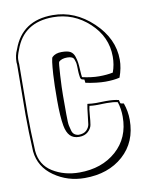

<svg xmlns="http://www.w3.org/2000/svg" viewBox="-87 -797 676 902"><g transform="rotate(-10 251.0 -346.0)"><path d="M23 -536 22 -547Q22 -580 35 -607Q81 -736 227 -736Q333 -736 417.5 -656Q502 -576 502 -475Q502 -436 486 -392Q457 -385 418 -385Q379 -385 324 -396L322 -412Q318 -413 315.5 -413.5Q313 -414 310.5 -415Q308 -416 307 -417Q306 -418 305 -420.5Q304 -423 303.5 -424.5Q303 -426 302.5 -430.5Q302 -435 301.5 -438Q301 -441 300.5 -448Q300 -455 300 -460Q300 -465 299.5 -478.5Q299 -492 297.5 -498Q296 -504 293 -512Q288 -528 260.5 -528Q233 -528 220 -515Q217 -512 213.5 -451Q210 -390 210 -356V-267Q210 -223 213 -211Q216 -199 219 -187Q225 -164 250 -161Q275 -161 288 -173.5Q301 -186 303.5 -201.5Q306 -217 309 -247.5Q312 -278 316 -297Q337 -294 357 -294L404 -295Q442 -295 465 -289Q466 -286 467 -280.5Q468 -275 470 -272L485 -269Q499 -230 499 -189Q499 -83 428 -19.5Q357 44 244 44Q163 44 98.5 -1Q34 -46 26 -121Q21 -221 21 -297.5Q21 -374 23 -536ZM406 -285 353 -284Q342 -284 324 -286Q320 -272 318 -243Q316 -214 313 -197Q310 -180 294 -165.5Q278 -151 251 -151Q224 -151 208.5 -167Q193 -183 187 -216Q179 -260 179 -337Q179 -414 182 -461Q187 -536 193 -542Q209 -558 238.5 -558Q268 -558 281 -550Q294 -542 299.5 -525.5Q305 -509 307 -494.5Q309 -480 310 -458Q311 -436 313 -425Q357 -415 393.5 -415Q430 -415 459 -421Q472 -456 472 -495Q472 -590 398.5 -658Q325 -726 227 -726Q87 -726 44 -604Q32 -575 32 -557.5Q32 -540 33 -537Q31 -375 31 -298.5Q31 -222 36 -122Q42 -54 97 -20Q152 14 224 14Q331 14 400 -47Q469 -108 469 -209Q469 -247 458 -280Q439 -285 406 -285Z"/></g></svg>

Font: Londrina Shadow
Style: Regular
Weight: 400
Designer: Marcelo Magalhaes
Foundry: Marcelo Magalhaes
Version: Version 1.001 2011